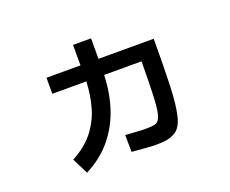

<svg xmlns="http://www.w3.org/2000/svg" viewBox="-108 -797 1216 1013"><g transform="rotate(-20 500.0 -290.5)"><path d="M222 39 177 -51Q253 -91 297 -147Q341 -203 360.5 -271Q380 -339 383 -415H192V-505H383V-620H484V-505H794Q794 -345 790 -240Q786 -135 772 -77.5Q758 -20 728 0Q700 20 657 23.5Q614 27 567 23Q520 19 480 16L479 -79Q494 -78 520 -76Q546 -74 574 -73Q602 -72 625 -74Q648 -76 657 -83Q672 -94 679.5 -127Q687 -160 689.5 -229Q692 -298 693 -415H483Q480 -319 453 -234Q426 -149 370 -79Q314 -9 222 39Z"/></g></svg>

Font: Murecho Medium
Style: Regular
Weight: 500
Designer: Neil Summerour
Foundry: Positype
Version: Version 1.010; ttfautohint (v1.8.3)